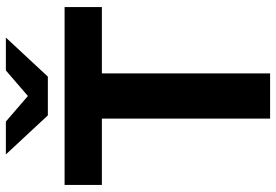

<svg xmlns="http://www.w3.org/2000/svg" viewBox="-163 -777 940 654"><g transform="rotate(-90 307.0 -450.0)"><path d="M384 -573H610V-700H4V-573H230V0H384ZM506 -900H394L307 -825L220 -900H108L241 -757H373Z"/></g></svg>

Font: Montserrat-Alt1
Style: Bold
Weight: 700
Designer: Differentunic
Foundry: Differentunic
Version: Version 7.222